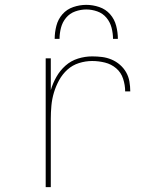

<svg xmlns="http://www.w3.org/2000/svg" viewBox="-20 -770 640 790"><path d="M168 0V-530H189V-399Q197 -427 212 -453.5Q227 -480 249.5 -500Q272 -520 301 -529Q330 -538 359 -538Q380 -538 400 -535.5Q420 -533 439 -525Q458 -517 473.5 -503.5Q489 -490 499 -472.5Q509 -455 512.5 -434.5Q516 -414 516 -394H495Q495 -420 486.5 -446Q478 -472 458 -489Q438 -506 412 -512.5Q386 -519 359 -519Q332 -519 305 -510.5Q278 -502 257.5 -483.5Q237 -465 223.5 -440.5Q210 -416 202 -389.5Q194 -363 191.5 -335.5Q189 -308 189 -281V0ZM205 -610Q205 -637 212 -664Q219 -691 237 -711.5Q255 -732 281.5 -741Q308 -750 335 -750Q362 -750 388.5 -741Q415 -732 433 -711.5Q451 -691 458 -664Q465 -637 465 -610H445Q445 -633 439 -656Q433 -679 418 -697Q403 -715 380.5 -723Q358 -731 335 -731Q312 -731 289.5 -723Q267 -715 252 -697Q237 -679 231 -656Q225 -633 225 -610Z"/></svg>

Font: Iosevka Curly Thin Extended
Style: Regular
Weight: 100
Width: 7
Monospace: yes
Designer: Belleve Invis
Foundry: Belleve Invis
Version: Version 11.1.0; ttfautohint (v1.8.3)